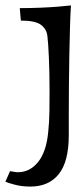

<svg xmlns="http://www.w3.org/2000/svg" viewBox="-49 -486 301 709"><path d="M63 203Q32 203 5.5 196Q-21 189 -29 185L-12 146Q-4 147 3 148.5Q10 150 17 150Q61 150 91.5 112.5Q122 75 129 2Q133 -36 133.5 -74Q134 -112 134 -147Q134 -218 131.5 -274Q129 -330 126 -353Q123 -379 102 -394.5Q81 -410 28 -410L24 -456Q61 -456 98.5 -457.5Q136 -459 166.5 -461.5Q197 -464 213 -466Q211 -436 209.5 -387Q208 -338 207 -280.5Q206 -223 205.5 -166.5Q205 -110 205 -65V13Q205 111 168 157Q131 203 63 203Z"/></svg>

Font: Maname
Style: Regular
Weight: 400
Designer: Pathum Egodawatta
Foundry: mooniak
Version: Version 1.000; ttfautohint (v1.8.4.7-5d5b)